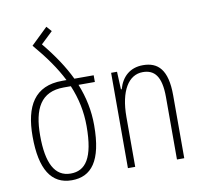

<svg xmlns="http://www.w3.org/2000/svg" viewBox="-84 -858 1018 960"><g transform="rotate(-10 424.5 -378.0)"><path d="M362 -241C362 -314 348 -383 320 -453H403V-487H305C275 -550 232 -615 175 -684L235 -741L212 -767L128 -686V-685C187 -616 233 -551 265 -487H243C103 -487 49 -393 49 -238C49 -72 101 11 205 11C304 11 362 -59 362 -241ZM245 -453H281C310 -384 324 -316 324 -243C324 -80 280 -23 205 -23C124 -23 87 -97 87 -236C87 -372 128 -453 245 -453Z M491 0H528V-253C528 -386 575 -460 647 -460C706 -460 740 -423 740 -317V0H777V-320C777 -450 730 -494 654 -494C588 -494 546 -455 529 -394H525L521 -484H491Z"/></g></svg>

Font: Noto Sans Armenian Condensed ExtraLight
Style: Regular
Weight: 200
Width: 3
Designer: Monotype Design Team
Foundry: Monotype Imaging Inc.
Version: Version 2.008